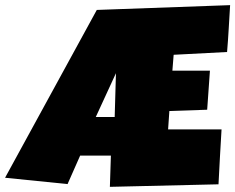

<svg xmlns="http://www.w3.org/2000/svg" viewBox="-44 -724 912 744"><path d="M400.4 -270.5 405.3 -440.4 327.1 -270.5ZM847.7 -704.1Q844.7 -658.2 842.3 -613.3Q839.8 -568.4 835.9 -522.5L628.9 -511.7L624 -450.2H769.5L758.8 -298.8L612.3 -293.9L607.4 -222.7H814.5Q811.5 -168.9 808.3 -116Q805.2 -63 802.7 -9.8L381.8 0L385.7 -121.1H266.6L217.8 -10.7L-24.4 -35.2L331.1 -685.5Z"/></svg>

Font: Luckiest Guy RUS-BEL-UKR
Style: Regular
Weight: 400
Designer: Astigmatic (AOETI)
Foundry: Astigmatic (AOETI)
Version: Version 1.00 March 11, 2019, initial release